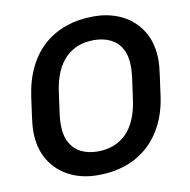

<svg xmlns="http://www.w3.org/2000/svg" viewBox="-79 -774 856 863"><g transform="rotate(-10 349.0 -343.0)"><path d="M298 10Q228 10 171 -18.5Q114 -47 80.5 -102Q47 -157 47 -236Q47 -257 53 -301.5Q59 -346 65 -389Q76 -465 104.5 -522.5Q133 -580 177 -618.5Q221 -657 277.5 -676.5Q334 -696 400 -696H406Q476 -696 533 -667.5Q590 -639 623.5 -584Q657 -529 657 -450Q657 -429 651 -385Q645 -341 639 -297Q629 -221 600 -163.5Q571 -106 527 -67.5Q483 -29 426.5 -9.5Q370 10 304 10ZM318 -95Q357 -95 390 -107.5Q423 -120 448 -145Q473 -170 489.5 -208Q506 -246 513 -297Q518 -334 521.5 -358.5Q525 -383 527 -399Q529 -415 529.5 -425.5Q530 -436 530 -445Q530 -495 512 -527Q494 -559 461.5 -575Q429 -591 386 -591Q347 -591 314 -578.5Q281 -566 256 -541Q231 -516 214.5 -478Q198 -440 191 -389Q186 -352 182.5 -327.5Q179 -303 177 -287Q175 -271 174.5 -260.5Q174 -250 174 -241Q174 -192 192 -159.5Q210 -127 242.5 -111Q275 -95 318 -95Z"/></g></svg>

Font: Chivo Medium Medium
Style: Italic
Weight: 500
Italic angle: -8.05°
Version: Version 2.002